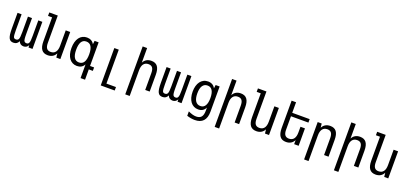

<svg xmlns="http://www.w3.org/2000/svg" viewBox="44 -2095 7740 3644"><g transform="rotate(20 3913.5 -272.5)"><path d="M168 13.2Q137.7 13.2 115.2 2.4Q92.8 -8.3 77.6 -37.1Q70.8 -50.3 65.7 -67.9Q60.5 -85.4 57.1 -108.6Q53.7 -131.8 52 -161.9Q50.3 -191.9 50.3 -230V-546.9H132.3V-233.9Q132.3 -175.8 135.3 -140.1Q136.7 -122.1 139.2 -107.7Q141.6 -93.3 147.7 -83Q153.8 -72.8 164.3 -67.4Q174.8 -62 192.4 -62Q214.4 -62 226.3 -69.8Q238.3 -77.6 245.1 -91.8Q252.9 -107.4 256.6 -140.6Q260.3 -173.8 260.3 -233.9V-546.9H342.3V-233.9Q342.3 -197.8 343.3 -173.1Q344.2 -148.4 346.2 -131.8Q348.1 -115.2 350.8 -105.5Q353.5 -95.7 356.4 -89.4Q362.8 -76.7 374.8 -69.3Q386.7 -62 406.2 -62Q427.2 -62 438.2 -70.3Q449.2 -78.6 455.1 -91.8Q463.4 -109.9 466.6 -144.5Q469.7 -179.2 469.7 -233.9V-546.9H551.3V0H469.7V-46.9Q436.5 13.2 373 13.2Q339.8 13.2 314.2 -3.2Q288.6 -19.5 274.4 -55.7Q257.3 -20.5 232.7 -3.7Q208 13.2 168 13.2Z M860.8 14.2Q776.4 14.2 736.1 -40.5Q695.8 -95.2 695.8 -207V-689.9H613.8V-759.8H785.6V-207Q785.6 -133.3 811.8 -98.6Q837.9 -64 892.6 -64Q957 -64 990.2 -108.2Q1023.4 -152.3 1023.4 -236.8V-546.9H1113.8V0H1032.2L1023.4 -82Q999.5 -34.7 958.7 -10.3Q918 14.2 860.8 14.2Z M1597.7 -67.9Q1575.7 -26.4 1538.8 -5.1Q1502 16.1 1451.2 16.1Q1402.3 16.1 1363.3 -3.7Q1324.2 -23.4 1296.4 -60.5Q1268.6 -98.1 1254.2 -150.4Q1239.7 -202.6 1239.7 -269.5Q1239.7 -336.9 1254.2 -390.1Q1268.6 -443.4 1296.4 -481Q1324.2 -518.6 1363.3 -538.3Q1402.3 -558.1 1451.2 -558.1Q1501 -558.1 1538.1 -537.4Q1575.2 -516.6 1597.7 -475.1L1606.4 -546.9H1688V-69.8H1770V0H1688V208H1597.7ZM1465.8 -60.1Q1531.7 -60.1 1564.7 -113Q1597.7 -166 1597.7 -271Q1597.7 -376 1564.7 -429Q1531.7 -481.9 1465.8 -481.9Q1400.4 -481.9 1367.7 -429.2Q1335 -376 1335 -271Q1335 -60.1 1465.8 -60.1Z M2004.9 -546.9H2094.7V138.2H2287.6V208H2004.9Z M2500 -759.8H2589.8V-464.8Q2613.8 -512.2 2654.8 -536.1Q2695.8 -560.1 2752 -560.1Q2836.4 -560.1 2877.2 -505.6Q2918 -451.2 2918 -338.9V0H2827.6V-338.9Q2827.6 -412.6 2802 -447.3Q2776.4 -481.9 2721.2 -481.9Q2657.2 -481.9 2623.5 -438Q2589.8 -394 2589.8 -309.1V208H2500Z M3178.2 13.2Q3147.9 13.2 3125.5 2.4Q3103 -8.3 3087.9 -37.1Q3081.1 -50.3 3075.9 -67.9Q3070.8 -85.4 3067.4 -108.6Q3064 -131.8 3062.3 -161.9Q3060.5 -191.9 3060.5 -230V-546.9H3142.6V-233.9Q3142.6 -175.8 3145.5 -140.1Q3147 -122.1 3149.4 -107.7Q3151.9 -93.3 3158 -83Q3164.1 -72.8 3174.6 -67.4Q3185.1 -62 3202.6 -62Q3224.6 -62 3236.6 -69.8Q3248.5 -77.6 3255.4 -91.8Q3263.2 -107.4 3266.8 -140.6Q3270.5 -173.8 3270.5 -233.9V-546.9H3352.5V-233.9Q3352.5 -197.8 3353.5 -173.1Q3354.5 -148.4 3356.4 -131.8Q3358.4 -115.2 3361.1 -105.5Q3363.8 -95.7 3366.7 -89.4Q3373 -76.7 3385 -69.3Q3397 -62 3416.5 -62Q3437.5 -62 3448.5 -70.3Q3459.5 -78.6 3465.3 -91.8Q3473.6 -109.9 3476.8 -144.5Q3480 -179.2 3480 -233.9V-546.9H3561.5V0H3480V-46.9Q3446.8 13.2 3383.3 13.2Q3350.1 13.2 3324.5 -3.2Q3298.8 -19.5 3284.7 -55.7Q3267.6 -20.5 3242.9 -3.7Q3218.3 13.2 3178.2 13.2Z M3903.8 214.8Q3866.7 214.8 3826.4 208Q3786.1 201.2 3745.1 188V99.1Q3769.5 110.4 3791.3 118.7Q3813 127 3832.5 132.3Q3852.1 137.7 3870.4 140.4Q3888.7 143.1 3906.7 143.1Q3977.5 143.1 4010.3 102.8Q4043 62.5 4043 -22V-86.9Q4022.5 -42.5 3985.8 -19.3Q3949.2 3.9 3896 3.9Q3847.2 3.9 3807.9 -16.1Q3768.6 -36.1 3741.2 -72.8Q3713.9 -109.4 3699 -161.6Q3684.1 -213.9 3684.1 -278.3Q3684.1 -342.8 3698.7 -394.8Q3713.4 -446.8 3741 -483.4Q3768.6 -520 3807.9 -540Q3847.2 -560.1 3896.5 -560.1Q3946.8 -560.1 3983.6 -538.8Q4020.5 -517.6 4043 -474.1L4051.8 -544.9H4132.8V-35.2Q4132.8 88.9 4075 151.9Q4017.1 214.8 3903.8 214.8ZM3913.1 -70.8Q3977.5 -70.8 4010.3 -123.5Q4043 -176.3 4043 -277.8Q4043 -379.4 4010.3 -431.6Q3977.5 -483.9 3912.6 -483.9Q3848.1 -483.9 3813.5 -431.9Q3778.8 -379.9 3778.8 -278.3Q3778.8 -176.3 3813.7 -123.5Q3848.6 -70.8 3913.1 -70.8Z M4306.2 -759.8H4396V-464.8Q4419.9 -512.2 4460.9 -536.1Q4502 -560.1 4558.1 -560.1Q4642.6 -560.1 4683.3 -505.6Q4724.1 -451.2 4724.1 -338.9V0H4633.8V-338.9Q4633.8 -412.6 4608.2 -447.3Q4582.5 -481.9 4527.3 -481.9Q4463.4 -481.9 4429.7 -438Q4396 -394 4396 -309.1V208H4306.2Z M5075.2 14.2Q4990.7 14.2 4950.4 -40.5Q4910.2 -95.2 4910.2 -207V-689.9H4828.1V-759.8H5000V-207Q5000 -133.3 5026.1 -98.6Q5052.2 -64 5106.9 -64Q5171.4 -64 5204.6 -108.2Q5237.8 -152.3 5237.8 -236.8V-546.9H5328.1V0H5246.6L5237.8 -82Q5213.9 -34.7 5173.1 -10.3Q5132.3 14.2 5075.2 14.2Z M5673.3 14.2Q5588.9 14.2 5548.6 -40.5Q5508.3 -95.2 5508.3 -207V-759.8H5598.1V-546.9H5950.2V-477.1H5598.1V-207Q5598.1 -133.3 5624.3 -98.6Q5650.4 -64 5705.1 -64Q5769.5 -64 5802.7 -108.2Q5835.9 -152.3 5835.9 -236.8V-351.6H5926.3V0H5835.9V-82Q5812 -34.7 5771.2 -10.3Q5730.5 14.2 5673.3 14.2Z M6112.3 -546.9H6193.4L6202.1 -464.8Q6226.1 -512.2 6267.1 -536.1Q6308.1 -560.1 6364.3 -560.1Q6448.7 -560.1 6489.5 -505.6Q6530.3 -451.2 6530.3 -338.9V0H6439.9V-338.9Q6439.9 -412.6 6414.3 -447.3Q6388.7 -481.9 6333.5 -481.9Q6269.5 -481.9 6235.8 -438Q6202.1 -394 6202.1 -309.1V208H6112.3Z M6714.4 -759.8H6804.2V-464.8Q6828.1 -512.2 6869.1 -536.1Q6910.2 -560.1 6966.3 -560.1Q7050.8 -560.1 7091.6 -505.6Q7132.3 -451.2 7132.3 -338.9V0H7042V-338.9Q7042 -412.6 7016.4 -447.3Q6990.7 -481.9 6935.5 -481.9Q6871.6 -481.9 6837.9 -438Q6804.2 -394 6804.2 -309.1V208H6714.4Z M7483.4 14.2Q7398.9 14.2 7358.6 -40.5Q7318.4 -95.2 7318.4 -207V-689.9H7236.3V-759.8H7408.2V-207Q7408.2 -133.3 7434.3 -98.6Q7460.4 -64 7515.1 -64Q7579.6 -64 7612.8 -108.2Q7646 -152.3 7646 -236.8V-546.9H7736.3V0H7654.8L7646 -82Q7622.1 -34.7 7581.3 -10.3Q7540.5 14.2 7483.4 14.2Z"/></g></svg>

Font: Hack
Style: Regular
Weight: 400
Monospace: yes
Designer: Christopher Simpkins
Foundry: Christopher Simpkins
Version: Version 2.019; ttfautohint (v1.4.1) -l 4 -r 80 -G 350 -x 0 -